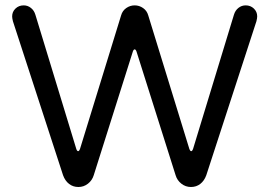

<svg xmlns="http://www.w3.org/2000/svg" viewBox="-20 -708 1027 733"><path d="M220.7 -39.1 29.3 -627Q26.4 -638.7 26.4 -645.5Q26.4 -663.1 39.1 -675.3Q51.8 -687.5 70.3 -687.5Q85.9 -687.5 98.1 -677.7Q110.4 -668 115.2 -651.4L271.5 -138.7Q274.4 -130.9 278.3 -130.9Q282.2 -130.9 285.2 -138.7L442.4 -649.4Q447.3 -667 461.9 -677.2Q476.6 -687.5 494.1 -687.5Q511.7 -687.5 526.4 -677.2Q541 -667 545.9 -649.4L703.1 -138.7Q706.1 -130.9 710 -130.9Q713.9 -130.9 716.8 -138.7L873 -651.4Q877.9 -668 890.1 -677.7Q902.3 -687.5 918 -687.5Q936.5 -687.5 949.2 -675.3Q961.9 -663.1 961.9 -645.5Q961.9 -638.7 959 -627L767.6 -39.1Q759.8 -17.6 744.6 -5.9Q729.5 5.9 709 5.9Q688.5 5.9 672.4 -6.8Q656.2 -19.5 650.4 -39.1L501 -511.7Q498 -519.5 494.1 -519.5Q490.2 -519.5 487.3 -511.7L337.9 -39.1Q332 -19.5 315.9 -6.8Q299.8 5.9 279.3 5.9Q258.8 5.9 243.7 -5.9Q228.5 -17.6 220.7 -39.1Z"/></svg>

Font: jf-openhuninn-1.0
Style: Regular
Weight: 400
Designer: [Kosugi Maru]
      Designed by Motoya company      

      [Varela Round]
      Joe Prince(Latin component); Avraham Co
Foundry: justfont CO.,LTD.
Version: 1.0